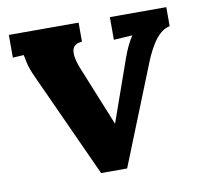

<svg xmlns="http://www.w3.org/2000/svg" viewBox="-63 -566 664 635"><g transform="rotate(-10 269.0 -248.5)"><path d="M240.2 -500H5.9V-423.8L43 -425.8C48.3 -402.3 46.4 -392.1 68.8 -343.8L227.1 2.9H314.5L442.4 -316.4C458 -356.4 487.8 -428.2 534.7 -436V-500H345.2V-423.8L407.2 -427.7V-426.8C395 -407.2 385.7 -389.6 374 -356.9L301.3 -150.9H300.3L216.3 -357.9C210.4 -375 206.5 -389.6 206.5 -402.8C206.5 -421.9 215.3 -434.6 240.2 -436Z"/></g></svg>

Font: Parastoo
Style: Bold
Weight: 700
Foundry: Saber Rastikerdar (saber.rastikerdar@gmail.com)
Version: Version 2.0.1